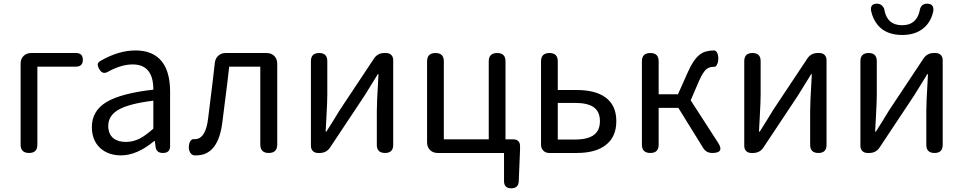

<svg xmlns="http://www.w3.org/2000/svg" viewBox="-20 -831 5233 1043"><path d="M138 0Q92 0 92 -45V-485Q92 -511 108 -527Q124 -543 150 -543H261H393Q430 -543 430 -506Q430 -469 393 -469H183V-45Q183 0 138 0Z M638 13Q568 13 524 -27Q479 -69 479 -141Q479 -229 559 -277Q638 -324 813 -344Q813 -481 701 -481Q639 -481 568 -442Q537 -423 519 -456Q510 -472 511 -482Q512 -492 527 -501Q625 -557 716 -557Q812 -557 860 -496Q904 -439 904 -334V-167V-37Q904 0 865 0Q829 0 825 -34L821 -65H818Q724 13 638 13ZM664 -60Q702 -60 739 -78Q771 -95 813 -132V-208V-284Q680 -268 622 -234Q568 -202 568 -147Q568 -103 596 -80Q621 -60 664 -60Z M1034 13Q1016 9 1009 -11Q1003 -28 1008 -49Q1010 -61 1018 -69Q1026 -77 1036 -75Q1037 -75 1038 -75Q1098 -75 1111 -191Q1120 -258 1136 -394Q1143 -458 1147 -490Q1150 -514 1166 -528.5Q1182 -543 1206 -543H1319H1428Q1454 -543 1470 -527Q1486 -511 1486 -485V-46Q1486 0 1440 0Q1394 0 1394 -46V-469H1225Q1222 -443 1216 -390Q1198 -242 1188 -168Q1166 13 1046 13Q1040 13 1034 13Z M1708 0Q1690 0 1679.5 -10.5Q1669 -21 1669 -39V-499Q1669 -543 1714 -543Q1758 -543 1758 -499V-316Q1758 -279 1753 -191Q1750 -141 1749 -116H1753Q1789 -172 1825 -232L2011 -512Q2031 -543 2068 -543H2077Q2095 -543 2105.5 -532.5Q2116 -522 2116 -504V-271V-44Q2116 0 2072 0Q2027 0 2027 -44V-227Q2027 -274 2034 -390Q2035 -415 2036 -428H2032Q2028 -422 2020 -408Q1976 -338 1960 -311L1774 -31Q1754 0 1717 0Z M2757 192Q2718 192 2718 153V0H2509H2358Q2332 0 2316 -16Q2300 -32 2300 -58V-498Q2300 -543 2346 -543Q2391 -543 2391 -498V-74H2635V-498Q2635 -543 2681 -543Q2726 -543 2726 -498V-74H2769Q2786 -74 2795.5 -64.5Q2805 -55 2805 -38V-17L2798 154Q2796 192 2757 192Z M2964 0Q2944 0 2931.5 -12.5Q2919 -25 2919 -45V-498Q2919 -543 2965 -543Q3010 -543 3010 -498V-342H3113Q3214 -342 3269 -302Q3328 -259 3328 -173Q3328 -86 3269 -42Q3214 0 3113 0H3016ZM3010 -73H3103Q3172 -73 3205.5 -97.5Q3239 -122 3239 -173Q3239 -224 3206 -248Q3173 -272 3103 -272H3010V-172Z M3513 0Q3467 0 3467 -45V-498Q3467 -543 3513 -543Q3558 -543 3558 -498V-319H3663L3717 -440Q3747 -508 3782 -535Q3811 -557 3859 -557Q3860 -557 3861 -557Q3875 -554 3880 -532Q3884 -512 3880 -494Q3878 -485 3873 -477Q3867 -467 3860 -468Q3859 -468 3857 -468Q3833 -468 3817 -455Q3798 -438 3778 -393L3732 -286L3880 -57Q3918 0 3849 0Q3817 0 3800 -27L3665 -245H3611H3558V-45Q3558 0 3513 0Z M4062 0Q4044 0 4033.5 -10.5Q4023 -21 4023 -39V-499Q4023 -543 4068 -543Q4112 -543 4112 -499V-316Q4112 -279 4107 -191Q4104 -141 4103 -116H4107Q4143 -172 4179 -232L4365 -512Q4385 -543 4422 -543H4431Q4449 -543 4459.5 -532.5Q4470 -522 4470 -504V-271V-44Q4470 0 4426 0Q4381 0 4381 -44V-227Q4381 -274 4388 -390Q4389 -415 4390 -428H4386Q4382 -422 4374 -408Q4330 -338 4314 -311L4128 -31Q4108 0 4071 0Z M4693 0Q4675 0 4664.5 -10.5Q4654 -21 4654 -39V-499Q4654 -543 4699 -543Q4743 -543 4743 -499V-316Q4743 -279 4738 -191Q4735 -141 4734 -116H4738Q4774 -172 4810 -232L4996 -512Q5016 -543 5053 -543H5062Q5080 -543 5090.5 -532.5Q5101 -522 5101 -504V-271V-44Q5101 0 5057 0Q5012 0 5012 -44V-227Q5012 -274 5019 -390Q5020 -415 5021 -428H5017Q5013 -422 5005 -408Q4961 -338 4945 -311L4759 -31Q4739 0 4702 0ZM4881 -641Q4794 -641 4749 -694Q4722 -726 4712 -772Q4706 -811 4744 -811Q4761 -811 4772.5 -799.5Q4784 -788 4786 -769Q4803 -694 4881 -694Q4956 -694 4975 -768Q4980 -811 5016 -811Q5055 -811 5050 -771Q5038 -713 4999 -680Q4955 -641 4881 -641Z"/></svg>

Font: GenSenRounded TW R
Style: Regular
Weight: 400
Version: Version 1.501;PS 1;hotconv 16.6.51;makeotf.lib2.5.65220